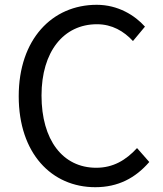

<svg xmlns="http://www.w3.org/2000/svg" viewBox="-20 -767 678 800"><path d="M377 13C472 13 544 -25 602 -92L551 -150C504 -99 451 -68 381 -68C241 -68 153 -184 153 -369C153 -552 245 -666 384 -666C447 -666 496 -637 534 -596L584 -656C542 -703 472 -747 383 -747C197 -747 58 -603 58 -366C58 -128 195 13 377 13Z"/></svg>

Font: Noto Sans CJK JP Regular
Style: Regular
Weight: 400
Designer: Ryoko NISHIZUKA (kana & ideographs); Paul D. Hunt (Latin, Greek & Cyrillic); Wenlong ZHANG (bopomofo); Sandoll Communica
Foundry: Adobe Systems Incorporated
Version: Version 1.001;PS 1.001;hotconv 1.0.78;makeotf.lib2.5.61930